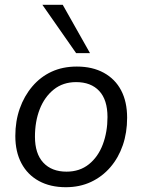

<svg xmlns="http://www.w3.org/2000/svg" viewBox="-20 -773 596 802"><path d="M255 9Q190 9 142.5 -17Q95 -43 69.5 -91Q44 -139 44 -205Q44 -267 62.5 -319.5Q81 -372 115 -412Q149 -452 195.5 -473.5Q242 -495 301 -495Q366 -495 413.5 -469Q461 -443 486 -395.5Q511 -348 511 -281Q511 -219 493 -166.5Q475 -114 441 -74.5Q407 -35 360 -13Q313 9 255 9ZM258 -56Q313 -56 351.5 -87Q390 -118 409.5 -170Q429 -222 429 -284Q429 -356 394.5 -393Q360 -430 298 -430Q243 -430 204.5 -399Q166 -368 146 -317Q126 -266 126 -202Q126 -131 161 -93.5Q196 -56 258 -56ZM298 -551 157 -753H242L356 -551Z"/></svg>

Font: Nunito Sans 12pt ExtraLight 12pt
Style: Italic
Weight: 400
Italic angle: -9°
Version: Version 3.101;gftools[0.9.27]